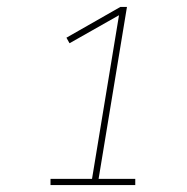

<svg xmlns="http://www.w3.org/2000/svg" viewBox="-20 -858 540 555"><path d="M126 -323V-341H246L324 -814L181 -733L172 -749L328 -838H347L265 -341H371V-323Z"/></svg>

Font: Iosevka Slab Thin
Style: Italic
Weight: 100
Italic angle: -9°
Monospace: yes
Designer: Belleve Invis
Foundry: Belleve Invis
Version: Version 11.1.1; ttfautohint (v1.8.3)